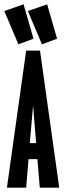

<svg xmlns="http://www.w3.org/2000/svg" viewBox="-28 -868 298 888"><path d="M156 0 145 -132H104L93 0H4L93 -634H157L246 0ZM125 -381 110 -206H139ZM57 -663 -8 -817 81 -848 127 -689ZM166 -663 101 -817 190 -848 236 -689Z"/></svg>

Font: Inconsolata UltraCondensed Black
Style: Regular
Weight: 900
Width: 1
Monospace: yes
Designer: Raph Levien, Cyreal, Brenton Simpson
Foundry: Raph Levien, Cyreal, Google
Version: Version 3.001; ttfautohint (v1.8.2.53-6de2)